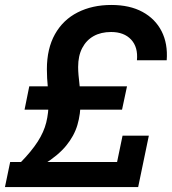

<svg xmlns="http://www.w3.org/2000/svg" viewBox="-30 -754 693 774"><path d="M52 -98Q97 -144 122 -183Q147 -222 156.5 -260.5Q166 -299 166 -344Q166 -360 165 -375.5Q164 -391 162.5 -406.5Q161 -422 160 -438.5Q159 -455 159 -475Q159 -558 191.5 -616Q224 -674 283 -704Q342 -734 419 -734Q493 -734 544.5 -706Q596 -678 621.5 -628Q647 -578 642 -511H522Q527 -564 498.5 -594.5Q470 -625 418 -625Q377 -625 347.5 -608.5Q318 -592 301.5 -560.5Q285 -529 285 -484Q285 -468 286.5 -451.5Q288 -435 290 -418Q292 -401 293.5 -383.5Q295 -366 295 -346Q295 -294 282 -250Q269 -206 236.5 -166.5Q204 -127 146 -91ZM-10 0 11 -101H442L464 -207H570L527 0ZM69 -312 88 -406H482L462 -312Z"/></svg>

Font: Mona Sans ExtraLight SemiBold
Style: Italic
Weight: 600
Italic angle: -11.6951°
Version: Version 2.000